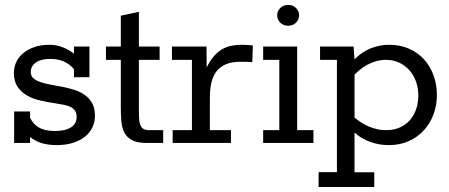

<svg xmlns="http://www.w3.org/2000/svg" viewBox="-20 -583 1830 783"><path d="M37.6 -128.4H102.5V-102.5Q108.9 -90.3 117.2 -80.6Q125.5 -70.8 137.5 -63.7Q149.4 -56.6 165.5 -52.7Q181.6 -48.8 203.1 -48.8Q246.1 -48.8 269.3 -63.5Q292.5 -78.1 292.5 -106Q292.5 -121.6 286.1 -131.1Q279.8 -140.6 268.3 -146.5Q256.8 -152.3 241 -155.5Q225.1 -158.7 205.6 -161.6Q175.3 -166 145.3 -172.9Q115.2 -179.7 91.1 -193.1Q66.9 -206.5 51.8 -228.8Q36.6 -251 36.6 -286.1Q36.6 -310.1 46.9 -331.1Q57.1 -352.1 76.2 -367.4Q95.2 -382.8 121.8 -391.6Q148.4 -400.4 181.6 -400.4Q210.9 -400.4 236.8 -389.9Q262.7 -379.4 281.7 -363.8V-393.1H344.7V-268.1H281.7V-300.8Q247.1 -342.8 184.6 -342.8Q147.9 -342.8 126.7 -328.4Q105.5 -314 105.5 -289.1Q105.5 -272.9 116.7 -263.4Q127.9 -253.9 146.2 -247.8Q164.6 -241.7 188.2 -237.5Q211.9 -233.4 236.3 -228.5Q260.7 -223.6 284.4 -216.1Q308.1 -208.5 326.4 -195.3Q344.7 -182.1 356 -161.9Q367.2 -141.6 367.2 -111.3Q367.2 -84.5 356.2 -62.3Q345.2 -40 325 -24.4Q304.7 -8.8 275.9 0Q247.1 8.8 211.4 8.8Q177.7 8.8 151.1 1Q124.5 -6.8 102.5 -24.4V0H37.6Z M412.1 -393.1H472.7V-519L546.4 -534.7V-393.1H630.9V-338.9H546.4V-141.1Q546.4 -118.7 547.1 -102.1Q547.9 -85.4 551.8 -74.5Q555.7 -63.5 564 -57.9Q572.3 -52.2 587.9 -52.2H645.5V0H578.1Q540 0 518.8 -11.2Q497.6 -22.5 487.3 -42.2Q477.1 -62 474.9 -88.6Q472.7 -115.2 472.7 -146.5V-338.9H412.1Z M684.1 -52.2H762.7V-338.9H681.2V-393.1H822.3L822.8 -307.6Q835.9 -334.5 851.1 -352.3Q866.2 -370.1 883.8 -380.9Q901.4 -391.6 921.9 -396Q942.4 -400.4 965.8 -400.4Q986.8 -400.4 1011.2 -397.5L1008.8 -329.6Q1008.3 -330.1 1001.2 -330.3Q994.1 -330.6 985.8 -330.8Q977.5 -331.1 970 -331.1Q962.4 -331.1 960.9 -331.1Q924.8 -331.1 900.9 -320.8Q877 -310.5 862.5 -291.5Q848.1 -272.5 842 -245.6Q835.9 -218.8 835.9 -185.5V-52.2H921.9V0H684.1Z M1053.2 -52.2H1119.1V-338.9H1053.2V-393.1H1191.9V-52.2H1258.3V0H1053.2ZM1110.4 -520.5Q1110.4 -529.3 1113.8 -537.1Q1117.2 -544.9 1123.3 -550.8Q1129.4 -556.6 1137.5 -559.8Q1145.5 -563 1154.8 -563Q1173.8 -563 1186.8 -550.8Q1199.7 -538.6 1199.7 -520.5Q1199.7 -502.4 1186.8 -490.2Q1173.8 -478 1154.8 -478Q1145.5 -478 1137.5 -481.2Q1129.4 -484.4 1123.3 -490.2Q1117.2 -496.1 1113.8 -503.9Q1110.4 -511.7 1110.4 -520.5Z M1279.3 119.1H1354V-338.9H1285.2V-393.1H1421.9L1425.8 -340.8Q1453.6 -370.1 1490.5 -385.3Q1527.3 -400.4 1566.9 -400.4Q1612.3 -400.4 1648.4 -384.3Q1684.6 -368.2 1709.7 -340.3Q1734.9 -312.5 1748.3 -275.1Q1761.7 -237.8 1761.7 -195.3Q1761.7 -153.3 1747.8 -116.2Q1733.9 -79.1 1708.3 -51.3Q1682.6 -23.4 1646.5 -7.3Q1610.4 8.8 1565.9 8.8Q1526.4 8.8 1490 -4.2Q1453.6 -17.1 1425.8 -42.5V119.6H1506.3V179.7H1279.3ZM1555.2 -52.2Q1586.4 -52.2 1610.8 -63.2Q1635.3 -74.2 1651.9 -93.3Q1668.5 -112.3 1677.2 -137.9Q1686 -163.6 1686 -193.4Q1686 -222.7 1677 -249Q1668 -275.4 1650.6 -295.4Q1633.3 -315.4 1608.9 -327.1Q1584.5 -338.9 1553.7 -338.9Q1531.7 -338.9 1512.5 -333Q1493.2 -327.1 1477.1 -318.4Q1460.9 -309.6 1448 -298.8Q1435.1 -288.1 1425.8 -278.8V-103Q1437 -94.2 1450.4 -85.2Q1463.9 -76.2 1480 -68.8Q1496.1 -61.5 1514.9 -56.9Q1533.7 -52.2 1555.2 -52.2Z"/></svg>

Font: Rokkitt
Style: Regular
Weight: 400
Version: Version 1.2; ttfautohint (v1.5) -l 7 -r 28 -G 50 -x 13 -D la